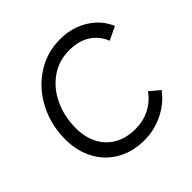

<svg xmlns="http://www.w3.org/2000/svg" viewBox="-181 -872 1049 1049"><g transform="rotate(-45 343.5 -347.5)"><path d="M57 -298Q57 -408 104.5 -501.5Q152 -595 236 -650.5Q320 -706 424 -706Q513 -706 585 -662.5Q657 -619 687 -545L610 -508Q588 -564 539 -596Q490 -628 417 -628Q335 -628 272 -583Q209 -538 175 -463.5Q141 -389 141 -302Q141 -231 168.5 -178Q196 -125 247.5 -96Q299 -67 369 -67Q429 -67 479 -92.5Q529 -118 563 -165L620 -117Q578 -59 508 -24Q438 11 359 11Q271 11 202 -28Q133 -67 95 -137.5Q57 -208 57 -298Z"/></g></svg>

Font: Fixel Italic Variable Display Thin
Style: Italic
Weight: 100
Italic angle: -10°
Designer: AlfaBravo + MacPaw
Foundry: Kyrylo Tkachov, Marchela Mozhyna, Serhii Makarenko, Maria Weinstein, Zakhar Kryvoshyya
Version: Version 1.210;Glyphs 3.2 (3217)